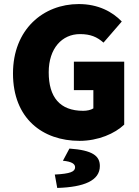

<svg xmlns="http://www.w3.org/2000/svg" viewBox="-20 -682 686 946"><path d="M372 12C464 12 546 -24 592 -68V-378H344V-238H440V-148C428 -140 408 -136 390 -136C274 -136 220 -204 220 -326C220 -444 286 -514 374 -514C426 -514 458 -500 490 -472L580 -576C534 -624 464 -662 368 -662C194 -662 44 -538 44 -320C44 -98 190 12 372 12ZM262 244C394 240 472 208 472 136C472 86 436 58 322 50L290 110C334 114 350 126 350 142C350 164 326 174 250 178Z"/></svg>

Font: Source Sans Pro Black
Style: Regular
Weight: 900
Designer: Paul D. Hunt
Foundry: Adobe Systems Incorporated
Version: Version 3.006;hotconv 1.0.111;makeotfexe 2.5.65597